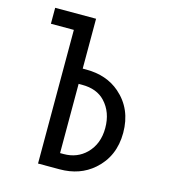

<svg xmlns="http://www.w3.org/2000/svg" viewBox="-109 -820 804 908"><g transform="rotate(15 293.0 -366.0)"><path d="M249 -74.7H266.6Q332.5 -74.7 376.5 -118.2Q424.8 -166.5 424.8 -244.1Q424.8 -321.8 378.4 -371.1Q338.4 -413.6 266.6 -413.6H249ZM161.1 0V-654.3H48.8V-732.4H249V-488.3H266.6Q366.2 -488.3 431.6 -431.6Q512.7 -361.3 512.7 -244.1Q512.7 -128.4 432.1 -58.1Q365.7 0 266.6 0Z"/></g></svg>

Font: Consola Mono
Style: Book
Weight: 400
Monospace: yes
Designer: Wojciech Kalinowski "wmk69" (wmk69@o2.pl)
Foundry: Wojciech Kalinowski "wmk69" (wmk69@o2.pl)
Version: Version 2.1.0